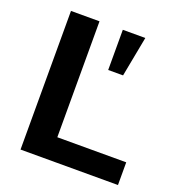

<svg xmlns="http://www.w3.org/2000/svg" viewBox="-126 -794 833 898"><g transform="rotate(20 290.5 -345.0)"><path d="M75 0V-690H217V-113H560V0ZM333 -490V-690H445L407 -490Z"/></g></svg>

Font: Mozilla Text ExtraLight
Style: Regular
Weight: 200
Designer: Studio DRAMA
Foundry: Studio DRAMA
Version: Version 1.000